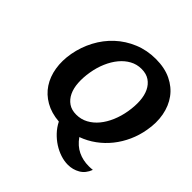

<svg xmlns="http://www.w3.org/2000/svg" viewBox="-228 -898 1253 1253"><g transform="rotate(45 398.5 -271.5)"><path d="M90 -351Q104 -427 139.5 -494Q175 -561 229 -611Q283 -661 353 -690Q423 -719 504 -719Q586 -719 646 -690Q706 -661 742.5 -611Q779 -561 791.5 -494Q804 -427 790 -351Q780 -292 755.5 -237.5Q731 -183 695 -138Q659 -93 612.5 -59Q566 -25 511 -5Q545 43 590 64.5Q635 86 689 86Q698 86 707 85.5Q716 85 725 84Q707 132 669 154Q631 176 586 176Q552 176 517 164.5Q482 153 450 132.5Q418 112 390.5 83Q363 54 345 18Q271 12 217 -19Q163 -50 130.5 -99.5Q98 -149 87.5 -213.5Q77 -278 90 -351ZM262 -351Q253 -297 256 -250Q259 -203 275.5 -168.5Q292 -134 321 -114Q350 -94 393 -94Q437 -94 474 -114Q511 -134 539.5 -168.5Q568 -203 588 -250Q608 -297 617 -351Q626 -405 623 -451.5Q620 -498 603.5 -532.5Q587 -567 557.5 -587Q528 -607 484 -607Q441 -607 404.5 -587Q368 -567 339.5 -532.5Q311 -498 291 -451.5Q271 -405 262 -351Z"/></g></svg>

Font: LT Museum
Style: Bold Italic
Weight: 700
Designer: Daniel Lyons
Foundry: LyonsType
Version: Version 1.011